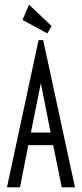

<svg xmlns="http://www.w3.org/2000/svg" viewBox="-20 -807 353 827"><path d="M246 0 209 -182H102L66 0H10L146 -634H166L303 0ZM156 -449 113 -236H198ZM184 -663 77 -721 105 -787 202 -695Z"/></svg>

Font: Inconsolata ExtraCondensed Thin
Style: Regular
Weight: 100
Width: 2
Monospace: yes
Designer: Raph Levien, Cyreal, Brenton Simpson
Foundry: Raph Levien, Cyreal, Google
Version: Version 3.100; ttfautohint (v1.8.4.7-5d5b)